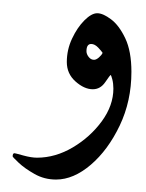

<svg xmlns="http://www.w3.org/2000/svg" viewBox="-41 -288 225 296"><path d="M161.6 -177.2Q161.6 -132.3 143.6 -94.5Q125.5 -56.6 98.9 -33.9Q72.3 -11.2 45.4 -11.2Q27.3 -11.2 12.2 -19.8Q-2.9 -28.3 -12.2 -37.1Q-21.5 -45.9 -21.5 -46.9Q-21.5 -51.8 -18.6 -51.8Q-17.6 -51.8 -5.1 -48.3Q7.3 -44.9 16.1 -44.9Q44.4 -44.9 71.3 -60.8Q98.1 -76.7 116 -101.1Q133.8 -125.5 133.8 -151.4Q133.8 -159.2 132.1 -165.8Q130.4 -172.4 129.4 -172.4Q128.9 -172.4 121.3 -161.4Q113.8 -150.4 102.1 -150.4Q88.9 -150.4 75.4 -162.4Q62 -174.3 62 -192.4Q62 -211.4 70.1 -228.5Q78.1 -245.6 89.1 -256.6Q100.1 -267.6 108.9 -267.6Q117.7 -267.6 130.1 -258.3Q142.6 -249 152.1 -229Q161.6 -209 161.6 -177.2ZM99.6 -220.2Q92.3 -220.2 92.3 -209Q92.3 -204.6 95.7 -200.2Q99.1 -195.8 104 -195.8Q107.4 -195.8 111.6 -199.5Q115.7 -203.1 117.2 -206.5Q115.7 -209 110.4 -214.6Q105 -220.2 99.6 -220.2Z"/></svg>

Font: Scheherazade New
Style: Regular
Weight: 400
Designer: SIL International
Foundry: SIL International
Version: Version 4.000